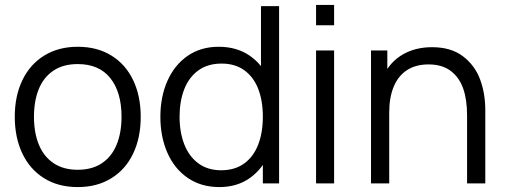

<svg xmlns="http://www.w3.org/2000/svg" viewBox="-20 -745 2052 780"><path d="M295.7 15Q216.5 15 158.8 -21.1Q101.2 -57.2 70.6 -121.9Q40 -186.7 40 -270.7Q40 -355.2 71.1 -419.6Q102.2 -484 160.1 -519.5Q218 -555 295.7 -555Q375.2 -555 432.9 -519.1Q490.7 -483.2 521.2 -418.8Q551.7 -354.5 551.7 -270.7Q551.7 -185.7 520.9 -121.1Q490.2 -56.5 432.2 -20.8Q374.3 15 295.7 15ZM295.7 -55.3Q354.2 -55.3 394.1 -82.1Q434 -108.8 453.8 -157.4Q473.7 -206 473.7 -270.7Q473.7 -370.5 428.2 -427.6Q382.7 -484.7 295.7 -484.7Q236.5 -484.7 196.8 -457.8Q157 -431 137.5 -383Q118 -335 118 -270.7Q118 -205 138.2 -156.5Q158.5 -108 198.2 -81.7Q238 -55.3 295.7 -55.3Z M871.2 15Q797.2 15 742.9 -22.1Q688.7 -59.2 660.1 -124.2Q631.5 -189.2 631.5 -270.7Q631.5 -351.7 660.1 -416.3Q688.7 -481 742.2 -518Q795.8 -555 868.2 -555Q942.2 -555 994.9 -518.5Q1047.7 -482 1074.6 -417.7Q1101.5 -353.3 1101.5 -270.7Q1101.5 -188.8 1074.6 -124.2Q1047.7 -59.5 995.6 -22.2Q943.5 15 871.2 15ZM878.5 -53.3Q934.2 -53.3 972.2 -81Q1010.2 -108.7 1029 -157.7Q1047.8 -206.7 1047.8 -270.7Q1047.8 -335.2 1029.1 -383.7Q1010.3 -432.2 972.7 -459.4Q935 -486.7 880.2 -486.7Q823.8 -486.7 785.5 -458.8Q747.2 -430.8 728.3 -382Q709.5 -333.2 709.5 -270.7Q709.5 -208 728.6 -158.8Q747.7 -109.7 785.7 -81.5Q823.7 -53.3 878.5 -53.3ZM1047.8 0V-406.7H1040.2V-720H1113.8V0Z M1264 -642.3V-725H1337.3V-642.3ZM1264 0V-540H1337.3V0Z M1877.5 -275.7Q1877.5 -340 1861.7 -385.3Q1845.8 -430.7 1810.9 -457Q1776 -483.3 1720.8 -483.3Q1669.2 -483.3 1633.6 -460.2Q1598 -437.2 1579.6 -393.2Q1561.2 -349.3 1561.2 -288L1509.2 -299.7Q1509.2 -380.7 1537.7 -437.9Q1566.2 -495.2 1617.1 -524.2Q1668 -553.3 1735.2 -553.3Q1812.2 -553.3 1860.6 -516.5Q1909 -479.7 1930.2 -422.8Q1951.5 -366 1951.5 -297V0H1877.5ZM1487.2 0V-540H1553.5V-407H1561.2V0Z"/></svg>

Font: Manrope
Style: Regular
Weight: 400
Designer: Mikhail Sharanda
Foundry: Mikhail Sharanda
Version: Version 4.503